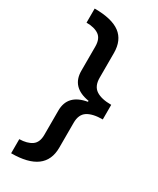

<svg xmlns="http://www.w3.org/2000/svg" viewBox="-220 -779 824 1002"><g transform="rotate(30 192.5 -278.0)"><path d="M35 73Q82 72 109.5 53Q137 34 137 -12V-158Q137 -256 248 -275V-281Q137 -299 137 -398V-544Q137 -591 110 -610Q83 -629 35 -629V-714Q139 -714 188.5 -677Q238 -640 238 -563V-414Q238 -364 269.5 -343Q301 -322 361 -322V-234Q301 -234 269.5 -213.5Q238 -193 238 -143V7Q238 158 35 158Z"/></g></svg>

Font: Noto Sans Thaana Medium
Style: Regular
Weight: 500
Designer: David Williams
Foundry: Google Inc.
Version: Version 3.001; ttfautohint (v1.8.4.7-5d5b)